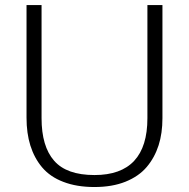

<svg xmlns="http://www.w3.org/2000/svg" viewBox="-20 -731 748 760"><path d="M623 -710.9H563.5V-263.2Q563.5 -38.1 354 -38.1Q243.7 -38.1 194.3 -94.7Q144.5 -151.4 144.5 -263.2V-710.9H85V-265.1Q85 -203.6 100.1 -155.3Q115.7 -105.5 146.5 -68.8Q178.7 -30.8 230.5 -11.2Q283.2 9.3 354 9.3Q424.3 9.3 476.6 -11.7Q529.8 -33.2 561 -70.3Q592.3 -107.4 607.9 -156.2Q623 -203.6 623 -263.2Z"/></svg>

Font: My Font
Style: ExtraLight
Weight: 500
Designer: Vernon Adams
Foundry: newtypography
Version: Version 0.001